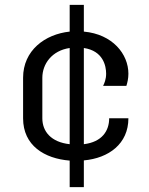

<svg xmlns="http://www.w3.org/2000/svg" viewBox="-20 -770 615 790"><path d="M266.7 -750V-640C165 -629.2 75 -562.5 75 -450V-283.3C75 -170.8 163.3 -117.5 266.7 -109.2V0H325V-110C427.5 -119.2 508.3 -178.3 508.3 -283.3H429.2C429.2 -231.7 400 -185.8 325 -176.7V-572.5C404.2 -560.8 416.7 -499.2 416.7 -466.7C416.7 -443.3 409.2 -426.7 404.2 -416.7H500C504.2 -430 508.3 -446.7 508.3 -466.7C508.3 -547.5 443.3 -629.2 325 -640V-750ZM266.7 -176.7C190 -185 154.2 -229.2 154.2 -283.3V-450C154.2 -506.7 193.3 -561.7 266.7 -572.5Z"/></svg>

Font: BoonHome
Style: Book
Weight: 400
Designer: Sungsit Sawaiwan
Foundry: Sungsit Sawaiwan
Version: Version 0.2